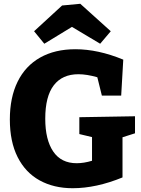

<svg xmlns="http://www.w3.org/2000/svg" viewBox="-20 -981 746 1014"><path d="M693 -367V-277L627 -256V-44Q488 13 364 13Q264 13 189 -28.5Q114 -70 73 -151.5Q32 -233 32 -350Q32 -466 73 -549.5Q114 -633 192 -677Q270 -721 378 -721Q498 -721 631 -666L620 -476H518L494 -573Q438 -589 394 -589Q309 -589 264 -530.5Q219 -472 219 -354Q219 -243 261 -181Q303 -119 385 -119Q423 -119 466 -132V-257L399 -273V-362ZM404 -961 565 -816 509 -750 360 -839 214 -750 160 -816 308 -952Z"/></svg>

Font: Bitter Pro ExtraBold
Style: Regular
Weight: 800
Designer: Sol Matas, and Bitter project Authors
Foundry: Sol Matas
Version: Version 1.010